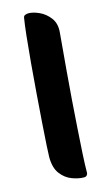

<svg xmlns="http://www.w3.org/2000/svg" viewBox="-122 -818 495 876"><g transform="rotate(-15 125.0 -380.5)"><path d="M161 14Q135 14 104.5 2.5Q74 -9 52.5 -37.5Q31 -66 31 -117Q31 -129 33.5 -172Q36 -215 40.5 -278Q45 -341 50.5 -412.5Q56 -484 62 -553Q68 -622 74 -677.5Q80 -733 85 -762Q87 -770 95 -772.5Q103 -775 109 -775Q131 -775 159.5 -762Q188 -749 208.5 -722Q229 -695 225 -653Q223 -631 219 -584Q215 -537 209.5 -475Q204 -413 199 -344.5Q194 -276 189.5 -210Q185 -144 182 -89.5Q179 -35 179 -2Q179 3 174.5 8.5Q170 14 161 14Z"/></g></svg>

Font: Protest Riot
Style: Regular
Weight: 400
Designer: Octavio Pardo
Foundry: Ashler Design
Version: Version 2.005; ttfautohint (v1.8.4.7-5d5b)